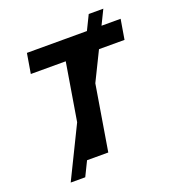

<svg xmlns="http://www.w3.org/2000/svg" viewBox="-160 -939 1028 1150"><g transform="rotate(-20 354.0 -364.0)"><path d="M184.3 92.3H91.6L251.4 -234L312.1 -600.5H89.5L110.8 -727.3H493.3L538.4 -819.6H631.4L586.3 -727.3H708.1L686.8 -600.5H524.1L433.6 -416.2L364.7 0H229.4Z"/></g></svg>

Font: Linik Sans
Style: Bold Italic
Weight: 700
Italic angle: 9°
Designer: Fonts by Rasmus Andersson / Changes by Cristiano Sobral with parts from Marc Monis
Foundry: rsms
Version: Version 3.020; ttfautohint (v1.6)